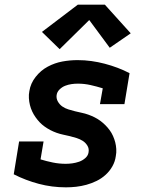

<svg xmlns="http://www.w3.org/2000/svg" viewBox="-20 -796 640 824"><path d="M263 8Q203 8 146.5 -7Q90 -22 39 -48L62 -189H167L154 -112Q180 -104 207 -98.5Q234 -93 262 -93Q276 -93 290.5 -95Q305 -97 319.5 -102Q334 -107 346 -117.5Q358 -128 360 -142Q363 -158 355 -171Q347 -184 335 -191.5Q323 -199 309 -203.5Q295 -208 280.5 -211.5Q266 -215 251.5 -218Q237 -221 223 -226Q209 -231 196.5 -237.5Q184 -244 172 -252.5Q160 -261 150.5 -271Q141 -281 132.5 -293Q124 -305 118 -318Q112 -331 108.5 -345Q105 -359 104 -374.5Q103 -390 106 -405Q111 -438 133 -466Q155 -494 185 -510Q215 -526 247.5 -532Q280 -538 313 -538Q343 -538 372 -534Q401 -530 429.5 -522.5Q458 -515 484.5 -505Q511 -495 536 -482L514 -349H409L421 -417Q395 -425 368.5 -431Q342 -437 314 -437Q300 -437 286.5 -435Q273 -433 260 -428Q247 -423 236 -412.5Q225 -402 223 -388Q221 -373 228.5 -360Q236 -347 247.5 -339Q259 -331 273.5 -326.5Q288 -322 302 -318.5Q316 -315 330.5 -312Q345 -309 359 -304Q373 -299 386 -292.5Q399 -286 410.5 -277.5Q422 -269 432 -259Q442 -249 450.5 -237.5Q459 -226 465 -212.5Q471 -199 474.5 -185.5Q478 -172 479 -156.5Q480 -141 477 -126Q474 -103 462.5 -82.5Q451 -62 433.5 -46Q416 -30 394.5 -19.5Q373 -9 351 -3Q329 3 307 5.5Q285 8 263 8ZM236 -585 160 -659 314 -776H430L541 -653L451 -591L363 -710Z"/></svg>

Font: Iosevka Slab Extended
Style: Bold Italic
Weight: 700
Width: 7
Italic angle: -9°
Monospace: yes
Designer: Belleve Invis
Foundry: Belleve Invis
Version: Version 11.1.0; ttfautohint (v1.8.3)